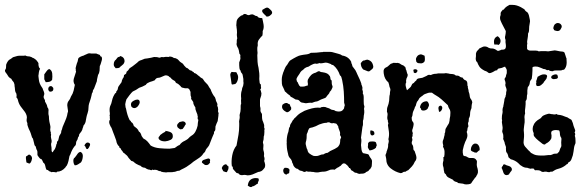

<svg xmlns="http://www.w3.org/2000/svg" viewBox="-25 -693 2373 785"><path d="M95 -61Q106 -56 106 -45Q103 -27 95 -24Q90 -26 87.5 -27Q85 -28 83 -29Q81 -41 81 -44.5Q81 -48 81 -50Q81 -55 85 -55Q89 -59 91 -60ZM304 -72Q315 -67 313.5 -52Q312 -37 306 -29L294 -21Q288 -17 281 -17Q276 -22 275 -33.5Q274 -45 281 -49Q285 -54 287.5 -57.5Q290 -61 292 -64Q297 -71 304 -72ZM334 -84Q328 -82 326 -89Q325 -94 320 -98Q322 -103 326 -107Q330 -111 336 -110Q346 -107 342.5 -98Q339 -89 334 -84ZM176 -411Q187 -406 188.5 -392.5Q190 -379 188 -366Q183 -360 176 -358.5Q169 -357 162 -357L156 -369V-389Q161 -395 165 -401.5Q169 -408 176 -411ZM182 -341Q187 -342 193 -333Q195 -318 179 -318Q171 -323 172.5 -331.5Q174 -340 182 -341ZM79 -466Q84 -463 87 -463Q97 -463 105 -459Q107 -457 109 -456.5Q111 -456 113 -455Q121 -450 124 -446.5Q127 -443 129 -440Q134 -434 132 -428Q133 -426 133 -424Q133 -422 134 -419Q136 -414 139 -412Q137 -409 136 -406Q135 -403 134 -398Q133 -393 133 -389.5Q133 -386 132 -383Q133 -378 133 -374Q133 -370 134 -366Q136 -351 145 -338Q150 -332 151 -326L154 -319Q154 -317 155 -315.5Q156 -314 156 -312Q156 -310 156 -308Q156 -306 155 -304Q151 -295 157 -287Q160 -282 159 -278L165 -267Q167 -264 169 -254Q175 -248 173 -236Q172 -227 175 -217Q175 -211 175.5 -205.5Q176 -200 177 -195L180 -182Q182 -174 181 -169Q180 -166 180.5 -160.5Q181 -155 183 -152Q182 -145 184 -143Q182 -134 184 -128Q187 -118 186 -112Q184 -107 184 -104.5Q184 -102 184 -100Q186 -90 186 -79Q185 -74 190 -70Q195 -79 199 -83Q201 -87 202.5 -91Q204 -95 205 -100Q205 -104 208 -107Q207 -112 209 -114.5Q211 -117 213 -119Q215 -126 216 -131.5Q217 -137 219 -140Q224 -147 225 -151Q225 -159 228 -163Q230 -169 231 -174Q238 -190 241 -197.5Q244 -205 246 -210Q250 -221 251 -230Q254 -238 253 -240.5Q252 -243 252 -247Q252 -250 251 -254.5Q250 -259 250 -262Q250 -274 256 -281Q262 -288 265 -298Q273 -310 276 -322.5Q279 -335 281 -346Q273 -358 277 -372Q281 -386 286 -400Q284 -405 285 -407Q285 -412 284 -414L287 -426Q288 -428 288.5 -431Q289 -434 290 -436Q292 -439 292.5 -442.5Q293 -446 294 -449Q294 -455 299.5 -458.5Q305 -462 311 -464Q319 -466 321 -468Q327 -471 328 -471Q336 -475 339 -475H343Q346 -474 352 -474H360H363H369Q371 -473 373.5 -472Q376 -471 379 -470Q385 -469 385 -463Q390 -463 391.5 -457.5Q393 -452 391 -446Q389 -439 387 -432.5Q385 -426 383 -423Q383 -414 382 -404Q381 -394 376 -387L373 -374Q371 -366 371 -361Q363 -341 361.5 -336Q360 -331 358 -328Q354 -324 354 -316Q350 -312 349 -302Q347 -295 346.5 -292Q346 -289 345 -287Q337 -266 337 -255Q337 -241 333 -230Q330 -222 328.5 -214Q327 -206 326 -201Q325 -189 316 -179Q316 -175 313 -169Q312 -162 308 -156L299 -144Q298 -141 298 -138.5Q298 -136 296 -134Q294 -132 293.5 -129Q293 -126 292 -123Q286 -115 286 -108Q286 -99 279 -94Q272 -84 270 -79.5Q268 -75 266 -71Q263 -61 259 -55Q258 -50 257 -45Q256 -40 255 -35Q252 -23 248 -16Q244 -12 242 -8Q227 9 208 9Q207 12 204 12Q203 12 202.5 11.5Q202 11 201 11Q197 10 191 10Q189 11 186 11Q184 11 184 10Q174 7 173 4Q171 2 169 2Q167 2 165 1Q162 -4 160 -15Q158 -25 152 -28Q148 -38 145 -42Q139 -43 135 -49Q133 -51 131.5 -53.5Q130 -56 128 -59Q128 -66 128 -71Q128 -76 126 -79Q124 -82 123 -86Q122 -90 121 -94Q117 -97 116 -100.5Q115 -104 114 -109Q112 -119 110 -125Q109 -128 106 -131Q103 -142 101 -147Q99 -152 98 -155Q95 -160 92.5 -166.5Q90 -173 88 -179Q86 -185 87 -190Q83 -196 84 -205Q86 -214 84 -220Q82 -227 81 -228Q79 -231 77 -235Q68 -246 59.5 -258Q51 -270 48 -285Q47 -290 42 -295Q44 -301 42 -310Q38 -316 37 -321Q36 -326 36 -329Q36 -336 35 -337Q35 -344 34 -348.5Q33 -353 31 -357Q28 -360 25.5 -363.5Q23 -367 21 -371Q11 -376 7 -384Q6 -386 4.5 -388Q3 -390 1 -393Q-8 -403 -3 -409Q-1 -411 -0.5 -415.5Q0 -420 0 -423V-428Q2 -433 3 -435.5Q4 -438 5 -439Q10 -448 17 -451Q20 -453 23 -455Q26 -457 28 -459Q39 -462 43.5 -463.5Q48 -465 53 -465H57H64Q68 -465 71 -465Q74 -465 79 -466Z M669 -462Q677 -461 680 -459.5Q683 -458 686 -456Q693 -456 699 -452Q701 -451 702 -450Q703 -449 705 -447Q710 -440 719 -435Q723 -433 724.5 -430Q726 -427 728 -425Q733 -419 735.5 -417Q738 -415 742 -414Q744 -412 746.5 -410Q749 -408 751 -406Q760 -404 760 -402Q768 -397 768 -397V-395Q776 -393 780 -389Q782 -387 784.5 -385Q787 -383 790 -381Q794 -376 804 -371Q811 -359 818 -353Q826 -346 831 -335L836 -328Q839 -319 843.5 -310.5Q848 -302 854 -295Q858 -285 858 -281Q861 -276 863 -270.5Q865 -265 863 -260Q867 -255 867 -244Q865 -236 869 -231Q868 -226 868 -224Q868 -222 868 -220L865 -198Q860 -188 856 -176Q856 -171 855.5 -164.5Q855 -158 850 -154V-148Q846 -140 844.5 -135.5Q843 -131 841 -127Q839 -122 837.5 -118Q836 -114 834 -109L830 -99Q828 -95 826 -93Q823 -90 819 -84.5Q815 -79 815 -76Q813 -71 807 -66Q804 -63 803 -60Q797 -53 790.5 -48.5Q784 -44 778 -40Q766 -33 755 -23Q733 -7 727 -5Q716 0 708 5Q701 5 697 7Q691 10 684 10Q682 11 675 11H670Q665 11 661 11Q657 11 654 12Q649 11 645 11Q641 11 639 10Q634 10 632 7Q624 7 621 4Q615 1 607 1Q606 1 605.5 1.5Q605 2 603 2Q601 2 599 0Q596 3 593 3Q592 3 591.5 2.5Q591 2 590 2Q586 0 581 0L574 -3Q569 -6 568 -7Q555 -8 550 -15L542 -18Q529 -24 525 -28Q520 -34 512 -35Q505 -43 502.5 -45.5Q500 -48 499 -50Q497 -54 494 -57L487 -63Q482 -68 479 -69Q477 -73 475.5 -75Q474 -77 472 -79Q469 -82 469 -86Q467 -86 464 -89Q461 -92 463 -94Q458 -97 454.5 -104Q451 -111 450 -119Q445 -133 442.5 -139.5Q440 -146 438 -151Q436 -156 434.5 -160.5Q433 -165 431 -170Q427 -175 423 -185.5Q419 -196 425 -205Q423 -211 424 -213Q425 -216 423 -220Q425 -226 424 -232Q423 -236 423 -244Q423 -252 425 -258Q427 -264 430 -270Q432 -280 435 -289.5Q438 -299 443 -307Q445 -312 450 -314Q449 -318 452 -321Q455 -324 456 -327Q457 -337 462 -343Q467 -349 472 -357Q473 -365 477 -372Q482 -377 482 -386Q486 -388 489.5 -391Q493 -394 492 -399Q500 -405 505 -414Q513 -420 517 -422Q523 -427 530.5 -432.5Q538 -438 540 -441Q548 -447 552 -447Q567 -453 567 -453L576 -454Q587 -456 593 -457Q599 -458 605 -460Q611 -460 616 -459.5Q621 -459 626 -457Q628 -457 634 -459Q635 -460 637 -460Q640 -460 642 -459Q653 -461 657.5 -460.5Q662 -460 664 -460ZM784 -216 783 -218Q783 -225 778 -235Q773 -246 774 -253Q771 -258 768 -263.5Q765 -269 765 -276L759 -285Q755 -289 757 -295Q755 -299 754.5 -302Q754 -305 754 -310V-318L753 -319Q751 -324 749.5 -327Q748 -330 743 -332H732Q726 -334 723.5 -334Q721 -334 719 -335Q715 -337 713 -341Q709 -345 705.5 -348Q702 -351 699 -352Q693 -354 691 -361Q687 -363 681 -367Q676 -370 673 -375Q666 -379 664 -382Q658 -385 653 -385Q651 -385 650 -384.5Q649 -384 648 -384Q640 -381 634 -378Q628 -375 623 -375Q613 -375 608 -365Q603 -363 598 -361Q593 -359 588 -358Q583 -356 578.5 -353.5Q574 -351 571 -346Q557 -338 544 -334Q537 -329 531 -325.5Q525 -322 518 -319Q513 -315 504.5 -304Q496 -293 492 -287L489 -277Q488 -274 488 -271.5Q488 -269 487 -267Q488 -252 490 -250Q493 -234 496.5 -223Q500 -212 505 -202Q511 -198 511 -194Q519 -191 522 -178Q529 -173 534.5 -168Q540 -163 543 -155Q550 -152 554 -137L561 -127Q571 -122 577.5 -115Q584 -108 591 -98Q606 -89 627.5 -87Q649 -85 667 -85Q669 -85 671 -85.5Q673 -86 675 -86Q685 -88 689 -88Q692 -90 694.5 -91.5Q697 -93 699 -95Q705 -99 709 -100Q714 -107 719.5 -111Q725 -115 730 -117L737 -121Q739 -123 743 -125Q752 -135 759 -139Q768 -144 774 -155Q780 -166 783 -179Q783 -185 784 -191Q785 -197 786 -203Q783 -205 783 -209Q783 -214 784 -216ZM543 -284 545 -281Q549 -273 541 -262Q539 -258 534 -254.5Q529 -251 525 -251Q521 -251 518 -252.5Q515 -254 513 -256Q511 -260 510.5 -264Q510 -268 512 -273Q514 -277 522 -281.5Q530 -286 537 -286Q539 -286 543 -284ZM652 -155 650 -158Q661 -157 670 -153.5Q679 -150 681 -142Q684 -127 673 -121.5Q662 -116 650 -115Q631 -115 624 -125Q622 -131 625 -134Q629 -138 630 -141L641 -149Q644 -151 646.5 -152Q649 -153 652 -155ZM732 -193Q736 -187 734 -184Q731 -181 729 -176Q722 -165 720 -165Q715 -165 713 -164Q711 -165 709 -166Q707 -167 705 -169Q701 -171 699.5 -176.5Q698 -182 702 -187L709 -194Q714 -195 722 -197Q728 -197 732 -193ZM834 -29Q831 -24 827.5 -21Q824 -18 818 -18Q813 -18 811 -20Q809 -22 806 -24Q800 -27 800.5 -31Q801 -35 804 -37Q806 -39 810 -40Q814 -41 822 -44Q824 -45 827 -45Q832 -45 834 -40V-36Q832 -34 834 -29ZM441 -423Q439 -430 441 -437.5Q443 -445 448 -448Q456 -460 460 -460Q464 -460 467 -464Q475 -462 480 -456Q485 -450 484 -440Q482 -434 479.5 -431Q477 -428 474 -426Q466 -420 464 -417Q460 -414 448 -414Z M895 -21H898Q902 -21 903 -18Q906 -13 909 -13Q910 -5 908 0Q906 5 903 10Q902 11 900 11Q898 11 896 10L888 7Q881 -5 882 -7Q885 -15 890 -18ZM922 -349Q920 -363 919 -370.5Q918 -378 917 -383Q915 -392 922 -399Q928 -398 932 -398Q936 -398 938 -398Q943 -398 944 -392Q951 -382 947.5 -368Q944 -354 936 -349H933Q930 -349 929 -348Q927 -347 927 -347Q926 -347 922 -349ZM1047 -619Q1050 -608 1052.5 -593Q1055 -578 1049 -566Q1049 -561 1049 -557.5Q1049 -554 1048 -548Q1040 -540 1033.5 -531Q1027 -522 1029 -508Q1026 -498 1027 -488Q1029 -476 1027 -467Q1027 -453 1028 -440Q1029 -427 1032 -416Q1034 -405 1035 -394Q1036 -383 1035 -370Q1036 -361 1036.5 -355.5Q1037 -350 1042 -347Q1041 -343 1042 -337Q1044 -331 1039 -328L1042 -320Q1042 -315 1044 -313Q1044 -307 1043 -302.5Q1042 -298 1040 -293Q1038 -288 1038 -284.5Q1038 -281 1038 -277V-272Q1038 -263 1038 -260Q1038 -257 1039 -256Q1041 -245 1040 -245Q1039 -239 1041.5 -234.5Q1044 -230 1046 -227Q1046 -219 1046.5 -210Q1047 -201 1051 -194Q1056 -182 1055 -177Q1054 -171 1057 -166Q1055 -162 1056 -154Q1056 -150 1055.5 -146.5Q1055 -143 1055 -140Q1054 -138 1053.5 -136Q1053 -134 1053 -129Q1053 -123 1052 -120Q1050 -114 1050 -110Q1052 -104 1052 -101.5Q1052 -99 1052 -97Q1050 -83 1053 -75Q1056 -65 1054 -55Q1056 -50 1056.5 -45Q1057 -40 1055 -35Q1058 -27 1059 -20.5Q1060 -14 1057 -7Q1049 4 1042.5 7Q1036 10 1031 10Q1016 16 1008 20Q998 24 987 24Q979 22 974 22Q968 23 966 23Q964 23 962 23Q959 23 955 21Q953 20 952.5 19Q952 18 950 16Q944 14 942 14Q933 4 929.5 0Q926 -4 927 -7Q927 -13 923 -13Q920 -34 924.5 -58Q929 -82 942 -98Q947 -124 950 -142Q953 -160 953 -179V-190Q952 -196 953 -200Q956 -213 955 -217Q954 -221 955 -225Q959 -237 959 -248V-260Q959 -266 961 -268Q961 -278 960.5 -281.5Q960 -285 961 -287V-291Q960 -299 960.5 -308Q961 -317 964 -325Q964 -332 969 -342Q970 -347 970.5 -351Q971 -355 970 -360V-370Q968 -383 967 -387Q966 -391 964 -393Q962 -395 960.5 -397.5Q959 -400 959 -404Q955 -407 954 -414Q953 -421 953 -426V-438Q955 -444 956.5 -447.5Q958 -451 958 -453Q958 -459 957.5 -461.5Q957 -464 958 -466Q958 -470 954 -473Q952 -484 951.5 -487Q951 -490 949 -495Q942 -506 942 -514Q943 -516 943 -519.5Q943 -523 943 -526Q943 -532 945 -536Q944 -542 943.5 -547.5Q943 -553 944 -559Q944 -565 943.5 -570.5Q943 -576 942 -582Q942 -587 941 -589L942 -601Q942 -612 950 -620Q956 -626 957 -626Q960 -630 964 -630Q967 -630 970 -634Q974 -636 976 -636Q978 -636 978.5 -635.5Q979 -635 981 -635Q984 -633 986.5 -632Q989 -631 992 -631Q994 -631 998 -633Q1006 -635 1009 -634Q1012 -633 1015 -631Q1018 -629 1020.5 -628Q1023 -627 1027 -627Q1029 -622 1034.5 -620.5Q1040 -619 1047 -619ZM1048 -653Q1062 -662 1067 -662Q1069 -662 1073 -660Q1074 -659 1076 -657.5Q1078 -656 1081 -653Q1091 -644 1086 -636Q1084 -634 1082 -632Q1080 -630 1077 -628Q1073 -625 1065 -625Q1062 -629 1059.5 -631Q1057 -633 1055 -635Q1053 -637 1050.5 -640Q1048 -643 1047 -646Q1046 -647 1048 -653ZM1031 36Q1035 43 1032 47Q1029 52 1029 58Q1026 59 1023.5 60.5Q1021 62 1019 64Q1012 69 1007 69Q1004 72 1001 72Q998 72 994.5 70Q991 68 988 66Q990 49 999 42Q1008 35 1021 35Q1023 35 1026 35.5Q1029 36 1031 36Z M1160 -266Q1161 -263 1161.5 -260.5Q1162 -258 1164 -256Q1167 -252 1165 -245Q1156 -234 1148 -234Q1122 -246 1130 -265Q1132 -267 1136.5 -269.5Q1141 -272 1146 -272Q1149 -272 1150 -271Q1154 -268 1160 -266ZM1488 -1 1484 1Q1483 6 1477 8Q1471 10 1468 14Q1462 17 1456 17Q1448 17 1444 18Q1435 16 1434 14Q1426 14 1422 10Q1418 6 1411 3Q1408 -3 1407 -4.5Q1406 -6 1404 -6H1402Q1403 -8 1399 -12Q1395 -16 1394 -18Q1389 -21 1388 -23Q1384 -25 1381 -25Q1376 -25 1372 -20Q1368 -14 1364 -13L1360 -10Q1353 -7 1349.5 -4Q1346 -1 1343 1Q1340 0 1334 0Q1325 0 1318 4Q1311 7 1306 8Q1301 9 1293 9Q1288 10 1285 10Q1282 10 1280 11Q1277 12 1271 12Q1266 12 1263 11.5Q1260 11 1256 10Q1248 10 1245 9H1234Q1230 7 1229 7Q1228 7 1227.5 7.5Q1227 8 1226 8Q1224 10 1218 10Q1209 5 1205 5Q1200 5 1194 -1Q1191 -4 1186 -4Q1179 -9 1176 -14Q1175 -16 1174 -18Q1173 -20 1173 -22Q1168 -30 1169 -33Q1165 -43 1161 -46Q1157 -50 1155 -55Q1153 -60 1153 -63Q1152 -65 1152 -67Q1152 -69 1151 -71Q1149 -79 1148 -88.5Q1147 -98 1147 -106Q1148 -113 1147 -116Q1148 -140 1154 -154L1156 -165Q1156 -171 1160 -174Q1161 -185 1166 -190Q1168 -193 1172 -201Q1178 -207 1178 -208V-209Q1184 -213 1184 -214Q1194 -225 1202 -230Q1210 -235 1220 -240Q1253 -253 1274 -253Q1281 -253 1284 -252Q1288 -256 1298 -256Q1307 -256 1311 -253Q1318 -251 1320.5 -250Q1323 -249 1326 -247Q1328 -245 1329.5 -245Q1331 -245 1333 -244Q1342 -243 1344 -241L1347 -239Q1355 -237 1360 -237Q1373 -237 1378 -245Q1379 -246 1380.5 -248Q1382 -250 1382 -252Q1382 -256 1384 -260Q1385 -262 1384 -266Q1383 -270 1382 -273Q1382 -296 1380.5 -319Q1379 -342 1374 -365Q1372 -371 1371 -376.5Q1370 -382 1365 -385Q1356 -412 1337 -427Q1331 -427 1328 -431L1320 -434Q1313 -437 1306 -437Q1304 -437 1303 -436.5Q1302 -436 1300 -436Q1292 -434 1285 -434Q1284 -435 1281 -435Q1279 -435 1278 -434L1270 -432Q1268 -433 1263 -433Q1259 -433 1250 -428.5Q1241 -424 1239 -422Q1236 -420 1233 -419.5Q1230 -419 1228 -418Q1225 -416 1222.5 -415Q1220 -414 1218 -411Q1217 -410 1212 -406Q1205 -402 1200 -392Q1196 -387 1191.5 -379.5Q1187 -372 1187 -369L1189 -360Q1193 -357 1194 -352Q1199 -341 1201 -341L1203 -339H1214Q1220 -339 1224 -341Q1228 -343 1233 -343Q1235 -349 1233 -357Q1232 -361 1234 -368Q1240 -379 1247 -386Q1254 -393 1266 -396Q1268 -397 1273 -400Q1277 -402 1280 -402Q1287 -398 1290 -398H1292Q1306 -396 1312.5 -392.5Q1319 -389 1324 -381Q1326 -375 1326 -372Q1326 -367 1331 -364Q1331 -356 1331.5 -351Q1332 -346 1334 -342Q1336 -338 1333.5 -333.5Q1331 -329 1329 -324Q1324 -318 1323 -317Q1322 -312 1318.5 -308.5Q1315 -305 1312 -301Q1310 -299 1309 -296.5Q1308 -294 1303 -292L1287 -286Q1278 -281 1274.5 -279.5Q1271 -278 1269 -278Q1266 -278 1260 -276Q1249 -271 1247 -273Q1237 -273 1234 -272Q1231 -271 1227 -271H1224L1214 -273Q1205 -273 1200 -280Q1196 -286 1184 -286Q1175 -292 1169 -295Q1162 -297 1161 -302Q1155 -306 1152 -308.5Q1149 -311 1147 -313Q1145 -315 1143.5 -316.5Q1142 -318 1140 -319Q1138 -324 1136.5 -327.5Q1135 -331 1133 -335Q1128 -343 1127.5 -351Q1127 -359 1127 -367Q1127 -375 1129 -383.5Q1131 -392 1133 -397Q1134 -399 1135 -401.5Q1136 -404 1137 -407Q1142 -419 1144.5 -422.5Q1147 -426 1149 -428Q1157 -443 1162.5 -446.5Q1168 -450 1175 -454Q1182 -458 1187 -460.5Q1192 -463 1197 -465Q1203 -467 1215 -469Q1223 -470 1230.5 -471Q1238 -472 1246 -477Q1269 -477 1290 -480Q1292 -479 1297 -481H1315H1320Q1328 -481 1333 -480Q1349 -475 1358.5 -473Q1368 -471 1374 -466Q1400 -462 1411 -440Q1411 -436 1412 -434Q1413 -432 1414 -430Q1416 -424 1416 -422Q1419 -417 1422 -414Q1425 -411 1428 -406Q1431 -401 1432.5 -397Q1434 -393 1436 -389Q1438 -385 1439.5 -381.5Q1441 -378 1443 -374Q1445 -370 1446 -367.5Q1447 -365 1449 -360L1452 -352Q1452 -347 1455 -342Q1456 -340 1456 -338Q1456 -336 1457 -334Q1455 -327 1458 -322Q1460 -315 1458 -312Q1462 -305 1462 -297V-279Q1462 -270 1462.5 -266.5Q1463 -263 1464 -261Q1466 -257 1464 -252Q1462 -245 1464 -245Q1465 -232 1463.5 -226Q1462 -220 1462 -215Q1462 -210 1461 -206Q1460 -202 1459 -199Q1460 -181 1457 -175Q1454 -151 1451 -130Q1453 -122 1452.5 -116Q1452 -110 1451 -100Q1452 -89 1453 -81Q1454 -73 1459 -67L1478 -63Q1484 -61 1484 -57Q1486 -53 1487.5 -50.5Q1489 -48 1491 -46Q1496 -39 1496 -35Q1496 -33 1495.5 -23Q1495 -13 1494 -11ZM1235 -160Q1233 -152 1231 -148.5Q1229 -145 1229 -143Q1229 -132 1228.5 -127.5Q1228 -123 1227 -118Q1223 -107 1226 -99Q1227 -94 1228.5 -88.5Q1230 -83 1232 -81Q1233 -71 1240 -65.5Q1247 -60 1256 -56Q1260 -55 1267 -55Q1275 -55 1281 -58Q1289 -62 1298 -62Q1306 -68 1314 -68Q1325 -75 1324 -75Q1331 -78 1344 -84.5Q1357 -91 1360 -97Q1366 -104 1366 -120Q1366 -125 1368 -127Q1370 -129 1369.5 -130.5Q1369 -132 1369 -134Q1365 -139 1365 -144Q1366 -147 1365.5 -149.5Q1365 -152 1365 -153L1360 -167Q1359 -169 1358.5 -171Q1358 -173 1358 -176Q1355 -181 1352.5 -184.5Q1350 -188 1348 -188Q1345 -188 1339 -190Q1337 -189 1332 -189Q1327 -189 1325 -191Q1323 -193 1318 -193Q1313 -193 1311 -191Q1303 -191 1295.5 -189Q1288 -187 1280 -184Q1266 -176 1252 -172Q1247 -171 1244.5 -170.5Q1242 -170 1239 -168ZM1478 -449Q1492 -445 1497 -435Q1500 -429 1501 -422.5Q1502 -416 1497 -411Q1489 -404 1486.5 -402.5Q1484 -401 1482 -401Q1479 -401 1475 -403L1460 -409Q1450 -419 1450 -435Q1452 -437 1453.5 -439Q1455 -441 1457 -443Q1460 -446 1464 -446H1467Q1470 -449 1478 -449ZM1139 -7H1144Q1151 -7 1155.5 -3.5Q1160 0 1158 7Q1158 10 1157.5 13Q1157 16 1155 16Q1151 16 1146 21Q1136 19 1133.5 9Q1131 -1 1139 -7ZM1490 -160Q1502 -159 1504.5 -153.5Q1507 -148 1505 -143Q1500 -139 1496 -139Q1490 -141 1489 -148Q1488 -155 1490 -160ZM1486 -78 1484 -81Q1478 -89 1479 -94Q1480 -98 1480 -108Q1485 -114 1487 -114Q1512 -117 1513 -108Q1516 -100 1515 -97Q1513 -95 1513 -93Q1513 -91 1512 -89Q1507 -84 1499 -81Q1491 -78 1486 -78Z M1696 -249 1692 -254Q1696 -279 1721 -279L1725 -275Q1731 -265 1728 -259Q1724 -251 1723 -248Q1716 -241 1706 -241Q1696 -241 1696 -249ZM1636 -357Q1632 -350 1634 -340.5Q1636 -331 1639 -324L1648 -332Q1652 -335 1655 -339Q1658 -346 1660 -349Q1662 -352 1667 -354Q1671 -360 1677 -364Q1679 -371 1687 -372.5Q1695 -374 1702 -375Q1713 -380 1717.5 -382Q1722 -384 1724 -386Q1726 -387 1730 -387Q1734 -387 1736 -386Q1744 -390 1751 -391Q1756 -391 1759.5 -391.5Q1763 -392 1767 -393H1785Q1788 -393 1791.5 -393Q1795 -393 1798 -394Q1813 -392 1814 -391Q1820 -391 1827 -390Q1834 -389 1839 -384H1843Q1848 -384 1852 -382Q1858 -376 1866 -376Q1872 -366 1878 -365Q1883 -363 1884.5 -358.5Q1886 -354 1886 -349Q1885 -344 1888 -339Q1887 -336 1889 -330Q1890 -327 1890.5 -324.5Q1891 -322 1891 -319Q1895 -308 1895 -304Q1896 -292 1901 -287Q1905 -281 1906 -275Q1903 -263 1903 -258Q1903 -251 1902 -249Q1897 -239 1897 -228Q1897 -217 1892 -209Q1892 -205 1891.5 -202Q1891 -199 1891 -196Q1888 -191 1888.5 -186.5Q1889 -182 1890 -178Q1890 -173 1887 -171Q1886 -163 1885.5 -160Q1885 -157 1883 -154Q1889 -139 1883 -126Q1881 -122 1880 -119Q1879 -116 1877 -113Q1874 -106 1871.5 -97.5Q1869 -89 1867 -79Q1866 -70 1869 -58Q1873 -54 1880 -54Q1891 -47 1896 -47H1907Q1915 -47 1920 -42Q1925 -37 1925 -32Q1923 -19 1926 -9Q1928 -4 1929 4.5Q1930 13 1927 19Q1925 22 1923.5 25Q1922 28 1920 32Q1917 32 1915 37Q1909 45 1906.5 48.5Q1904 52 1903 54Q1902 57 1897 59Q1893 60 1889.5 60.5Q1886 61 1881 61Q1874 61 1868 58Q1863 57 1859.5 57Q1856 57 1853 56Q1846 56 1845 52Q1830 49 1827 42Q1817 37 1809 33Q1801 29 1798 20Q1796 18 1793.5 16Q1791 14 1791 9Q1789 2 1789 -2.5Q1789 -7 1788 -9Q1785 -17 1785.5 -24Q1786 -31 1788 -36V-46Q1786 -50 1791 -52Q1793 -62 1792.5 -73Q1792 -84 1786 -93Q1788 -98 1787 -100Q1783 -113 1787 -121Q1789 -125 1789.5 -128.5Q1790 -132 1791 -135Q1793 -141 1793 -144Q1792 -147 1795 -152Q1795 -165 1799 -170Q1806 -181 1806 -182Q1810 -187 1811 -191Q1812 -195 1813 -200Q1813 -205 1815 -215Q1816 -217 1816 -224Q1818 -241 1812 -248Q1808 -254 1806 -263L1781 -286Q1773 -293 1768.5 -296Q1764 -299 1759 -302Q1754 -305 1750 -307.5Q1746 -310 1741 -314H1733Q1731 -314 1729 -314Q1727 -314 1725 -313Q1717 -310 1712.5 -308.5Q1708 -307 1704 -303Q1701 -300 1697 -298Q1690 -292 1690 -292Q1688 -289 1686 -285Q1685 -283 1683.5 -281Q1682 -279 1680 -277L1677 -269Q1676 -267 1676 -265Q1676 -263 1675 -261Q1670 -254 1670 -250Q1662 -234 1662 -227Q1662 -220 1658 -212Q1658 -201 1662 -196Q1667 -191 1666 -183Q1665 -175 1662 -166Q1658 -158 1663 -149Q1661 -143 1662 -140Q1662 -135 1659 -130Q1663 -122 1659 -114Q1658 -111 1658.5 -108.5Q1659 -106 1659 -104Q1665 -98 1665 -85Q1665 -79 1670 -76Q1672 -71 1673 -67Q1674 -63 1676 -58Q1681 -42 1671 -32Q1666 -20 1659 -12.5Q1652 -5 1644 3Q1638 5 1636.5 6.5Q1635 8 1633 9Q1625 9 1623 11Q1619 15 1613 15Q1591 10 1572.5 -4.5Q1554 -19 1554 -44L1551 -59Q1553 -63 1555 -69Q1555 -73 1557 -77Q1562 -90 1562 -96Q1561 -101 1563 -107Q1565 -114 1564.5 -117.5Q1564 -121 1563 -124Q1567 -140 1565 -155Q1563 -170 1561 -182Q1564 -187 1562 -192Q1560 -198 1561 -200Q1557 -208 1559 -219Q1561 -229 1557 -236Q1557 -244 1557.5 -248.5Q1558 -253 1560 -258Q1564 -267 1566 -281Q1566 -289 1567 -297.5Q1568 -306 1569 -307Q1569 -313 1569.5 -316.5Q1570 -320 1571 -324V-329Q1566 -341 1566 -346L1563 -356Q1547 -369 1544 -392Q1543 -400 1543.5 -405Q1544 -410 1549 -415Q1554 -417 1556.5 -419Q1559 -421 1560 -421Q1566 -426 1569.5 -429.5Q1573 -433 1575 -433Q1579 -433 1582 -436H1589Q1597 -435 1601 -436Q1602 -436 1608 -434Q1619 -427 1619 -427Q1624 -427 1628 -422L1632 -419Q1635 -410 1634 -410Q1637 -406 1638 -399Q1640 -391 1642 -388Q1642 -383 1640.5 -379.5Q1639 -376 1637 -372Q1634 -363 1636 -357ZM1667 -396 1665 -406Q1666 -410 1672 -410Q1680 -410 1682 -404Q1682 -401 1679 -397.5Q1676 -394 1672 -394Q1671 -394 1667 -396ZM1778 -261Q1786 -256 1782 -246Q1780 -241 1776.5 -238Q1773 -235 1770 -236Q1766 -251 1768.5 -256Q1771 -261 1778 -261ZM1924 -69H1921Q1914 -69 1911 -72Q1900 -75 1900 -81Q1900 -89 1904 -96Q1908 -103 1913 -105Q1915 -106 1919 -106Q1927 -106 1932 -98Q1937 -90 1936 -79Q1932 -77 1929 -74Q1926 -71 1924 -69ZM1696 -471Q1700 -470 1703.5 -468.5Q1707 -467 1711 -465Q1714 -445 1709.5 -440Q1705 -435 1699 -434H1694Q1689 -434 1684.5 -435Q1680 -436 1677 -441Q1676 -444 1676 -448Q1674 -453 1680 -462Q1685 -469 1692 -470Z M2010 -545Q2023 -535 2021.5 -523.5Q2020 -512 2012 -509Q2010 -511 2007 -511H2005H1996Q1990 -538 2010 -545ZM2030 -653H2033Q2039 -658 2039 -660Q2046 -667 2058 -673H2071Q2080 -673 2088 -670.5Q2096 -668 2104 -664L2119 -655Q2123 -647 2131 -643Q2136 -637 2137.5 -630Q2139 -623 2141 -614Q2143 -607 2141 -599Q2138 -586 2138 -569Q2138 -562 2134 -556Q2134 -551 2133.5 -545.5Q2133 -540 2132 -535Q2129 -524 2131 -514Q2129 -509 2130 -504V-493Q2134 -486 2145 -486H2152H2166Q2174 -486 2177 -483Q2183 -484 2188 -484Q2193 -484 2198 -484Q2211 -484 2216 -483L2243 -487Q2247 -486 2250 -486Q2253 -486 2255 -485Q2260 -484 2265 -483Q2270 -482 2275 -482Q2279 -482 2283 -478Q2285 -473 2286 -469Q2287 -465 2288 -463Q2288 -461 2289 -459Q2290 -457 2291 -455Q2293 -436 2290.5 -425.5Q2288 -415 2281 -408Q2278 -408 2276 -407.5Q2274 -407 2272 -406Q2271 -405 2266 -405H2263H2248Q2239 -405 2236 -402H2232Q2223 -402 2218 -407Q2216 -407 2215.5 -406.5Q2215 -406 2213 -406Q2210 -406 2208 -408Q2204 -411 2197 -411Q2193 -413 2189 -414.5Q2185 -416 2180 -418Q2174 -421 2165 -421Q2154 -421 2152 -417V-405Q2152 -395 2151 -387Q2150 -379 2149 -371Q2146 -367 2143.5 -363Q2141 -359 2141 -354Q2140 -344 2133 -337Q2131 -327 2131 -323V-309Q2129 -304 2129 -294Q2129 -285 2124 -280Q2124 -273 2124 -267Q2124 -261 2123 -255Q2122 -249 2121.5 -242.5Q2121 -236 2122 -229Q2118 -218 2120 -206Q2121 -194 2118 -179Q2117 -171 2116.5 -165Q2116 -159 2117 -153Q2118 -142 2117.5 -133.5Q2117 -125 2116 -117Q2114 -103 2122 -93.5Q2130 -84 2135 -79Q2138 -77 2140.5 -74Q2143 -71 2146 -68Q2159 -60 2168.5 -58.5Q2178 -57 2188 -57Q2193 -57 2198 -57Q2203 -57 2208 -58Q2213 -59 2217 -59Q2221 -59 2226 -59Q2231 -60 2239 -64Q2243 -65 2253 -65L2261 -73Q2262 -77 2266 -87Q2271 -94 2270 -100Q2269 -112 2270 -118Q2271 -124 2270 -129Q2264 -136 2264 -150Q2263 -159 2260 -160Q2248 -162 2242 -161Q2236 -160 2231 -157Q2228 -152 2228.5 -148Q2229 -144 2230 -139Q2230 -134 2229.5 -129.5Q2229 -125 2226 -122Q2224 -118 2218 -113Q2212 -108 2207 -106Q2204 -102 2201 -102Q2198 -102 2193 -105Q2171 -122 2166.5 -127Q2162 -132 2158 -137Q2156 -145 2157 -145V-149Q2152 -159 2153 -168.5Q2154 -178 2156 -180L2159 -187Q2165 -196 2172 -201Q2179 -205 2186 -210Q2191 -218 2198.5 -221.5Q2206 -225 2214 -227Q2216 -228 2218 -228Q2220 -228 2222 -228Q2229 -226 2235 -226Q2237 -225 2240 -225Q2246 -225 2248 -226Q2251 -228 2255 -224Q2268 -223 2274.5 -220.5Q2281 -218 2286 -216L2295 -213Q2302 -208 2306.5 -206Q2311 -204 2312 -202L2317 -190Q2318 -184 2320 -178.5Q2322 -173 2325 -165Q2329 -157 2324 -152Q2329 -145 2325 -138Q2327 -133 2327.5 -127Q2328 -121 2328 -116Q2328 -113 2328 -109.5Q2328 -106 2326 -103Q2323 -96 2322 -89Q2321 -82 2320 -74L2317 -58Q2315 -53 2314 -49.5Q2313 -46 2311 -41Q2308 -34 2303 -31Q2298 -30 2296 -23Q2290 -21 2287 -17Q2274 -7 2258 -3Q2250 -1 2244.5 2Q2239 5 2233 9H2231H2226Q2222 11 2221 11Q2215 11 2209 9H2201Q2199 10 2195 10Q2192 10 2188 8Q2183 3 2172 3H2166Q2161 5 2158 -3Q2156 -4 2151 -4Q2146 -4 2144 -3Q2137 -5 2135 -5.5Q2133 -6 2131 -7Q2117 -7 2107 -15Q2103 -17 2100.5 -19.5Q2098 -22 2095 -25Q2089 -31 2080.5 -35.5Q2072 -40 2063 -42L2054 -50Q2052 -61 2049 -66Q2045 -70 2044 -75Q2044 -84 2043.5 -86.5Q2043 -89 2044 -91Q2040 -102 2039 -105.5Q2038 -109 2038 -111Q2036 -117 2034 -121Q2031 -125 2033 -131Q2033 -136 2032.5 -141Q2032 -146 2030 -149Q2029 -152 2028.5 -154.5Q2028 -157 2029 -161Q2030 -164 2030 -172L2027 -193Q2027 -198 2028 -201Q2026 -207 2027 -212Q2027 -220 2028 -224Q2029 -228 2029.5 -231Q2030 -234 2030 -237Q2029 -242 2030 -248Q2031 -254 2033 -258Q2033 -263 2034 -265L2037 -282Q2037 -290 2042 -298Q2042 -303 2044 -307Q2044 -318 2046 -322Q2047 -325 2045 -332Q2043 -336 2041.5 -341.5Q2040 -347 2042 -352Q2042 -358 2039 -365Q2036 -371 2042 -377Q2044 -381 2044 -385L2047 -394V-407L2044 -414Q2041 -416 2041 -420H2039Q2035 -420 2033 -418Q2028 -415 2015 -413Q2009 -412 2008 -406Q2006 -405 2003.5 -405Q2001 -405 1999 -404Q1997 -402 1989 -398Q1981 -394 1977 -394Q1972 -394 1966 -400Q1964 -401 1961.5 -402Q1959 -403 1956 -404Q1941 -412 1935.5 -420Q1930 -428 1926 -439Q1920 -442 1920 -455Q1921 -459 1921 -468Q1920 -473 1922.5 -479Q1925 -485 1927 -486Q1929 -488 1930.5 -489.5Q1932 -491 1935 -495Q1947 -501 1950 -502Q1953 -503 1958 -503Q1963 -503 1969 -500Q1972 -497 1981 -495Q1989 -495 1993 -494Q1997 -493 2004 -489Q2007 -485 2012 -485Q2013 -485 2019 -487L2026 -490Q2031 -490 2032.5 -490Q2034 -490 2039 -492Q2045 -497 2043 -511Q2041 -521 2042 -530Q2038 -538 2041 -548Q2042 -553 2042.5 -557Q2043 -561 2043 -566L2032 -587Q2026 -598 2021.5 -609Q2017 -620 2022 -632Q2021 -642 2025 -646Q2029 -650 2030 -653ZM2166 -351 2168 -353Q2166 -361 2169 -366Q2171 -371 2173 -379Q2175 -380 2176.5 -381Q2178 -382 2180 -383L2186 -386Q2192 -389 2199 -389Q2212 -389 2212 -381Q2212 -379 2210.5 -376Q2209 -373 2209 -371Q2207 -369 2203 -363Q2197 -357 2197 -354Q2192 -349 2187 -345Q2182 -341 2176 -341Q2171 -341 2169 -342ZM2254 -386Q2256 -381 2256 -377Q2256 -373 2251 -371Q2240 -369 2237.5 -369.5Q2235 -370 2233 -371Q2225 -375 2231 -383Q2239 -389 2248 -389Q2250 -388 2251.5 -388Q2253 -388 2254 -386ZM2271 -589Q2272 -584 2271.5 -582Q2271 -580 2268 -575Q2266 -571 2263.5 -569Q2261 -567 2256 -566Q2248 -566 2240 -570Q2240 -574 2237 -577Q2239 -590 2244.5 -594.5Q2250 -599 2255 -599Q2266 -599 2271 -589ZM2032 -19Q2034 -21 2037 -21Q2040 -21 2041 -20Q2043 -18 2045.5 -17.5Q2048 -17 2050 -16Q2058 -14 2061.5 -11.5Q2065 -9 2067 -5Q2070 3 2063 9Q2059 14 2058 16Q2057 18 2056 20Q2051 22 2049.5 22.5Q2048 23 2046 23Q2041 23 2038 20Q2034 16 2033 12Q2032 8 2030 3Q2029 0 2028 -2Q2027 -4 2026 -6Q2026 -10 2029 -13Q2032 -15 2032 -19Z"/></svg>

Font: Black And White Picture
Style: Regular
Weight: 400
Designer: AsiaSoft Inc.
Foundry: AsiaSoft Inc.
Version: Version 1.64